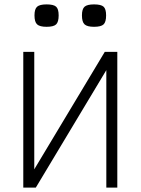

<svg xmlns="http://www.w3.org/2000/svg" viewBox="-20 -854 640 874"><path d="M86 0V-618H136V0H86L457 -618H514V0H464V-618H514L143 0ZM408 -732Q377 -732 365 -743Q353 -754 353 -784Q353 -813 365 -823.5Q377 -834 408 -834Q440 -834 451.5 -823.5Q463 -813 463 -784Q463 -754 451.5 -743Q440 -732 408 -732ZM192 -732Q161 -732 149 -743Q137 -754 137 -784Q137 -813 149 -823.5Q161 -834 192 -834Q224 -834 235.5 -823.5Q247 -813 247 -784Q247 -754 235.5 -743Q224 -732 192 -732Z"/></svg>

Font: Victor Mono Thin
Style: Regular
Weight: 100
Monospace: yes
Designer: Rune Bjørnerås
Version: Version 1.561;gftools[0.9.30]